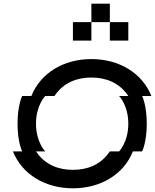

<svg xmlns="http://www.w3.org/2000/svg" viewBox="-20 -1020 840 1040"><path d="M675 -500H625C625 -500 675 -450 675 -350C675 -250 625 -200 625 -200H575C525 -125 450 -100 375 -100C300 -100 225 -125 175 -200H225C225 -200 175 -250 175 -350C175 -450 225 -500 225 -500H275C325 -575 400 -600 475 -600C550 -600 625 -575 675 -500ZM50 -200C100 -75 225 0 375 0C525 0 650 -75 700 -200H750C750 -200 775 -250 775 -350C775 -450 750 -500 750 -500H800C750 -625 625 -700 475 -700C325 -700 200 -625 150 -500H100C100 -500 75 -450 75 -350C75 -250 100 -200 100 -200ZM375 -800H475V-900H375ZM475 -900H575V-1000H475ZM575 -800H675V-900H575Z"/></svg>

Font: LS-VG5000 Shifted
Style: Regular
Weight: 400
Designer: Justin Bihan, 2021
Foundry: Justin Bihan, 2021
Version: Version 1.000;Glyphs 3.1.2 (3151)